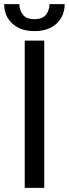

<svg xmlns="http://www.w3.org/2000/svg" viewBox="-30 -907 332 927"><path d="M183.6 -710.9V0H89.4V-710.9ZM209 -887.2H282.2Q282.2 -829.6 243.2 -793.2Q204.1 -756.8 136.7 -756.8Q68.8 -756.8 29.5 -793.2Q-9.8 -829.6 -9.8 -887.2H63.5Q63.5 -858.4 80.1 -836.4Q96.7 -814.5 136.7 -814.5Q175.8 -814.5 192.4 -836.4Q209 -858.4 209 -887.2Z"/></svg>

Font: Vazirmatn FD
Style: Regular
Weight: 400
Designer: Saber Rastikerdar
Foundry: Saber Rastikerdar
Version: Version 33.001